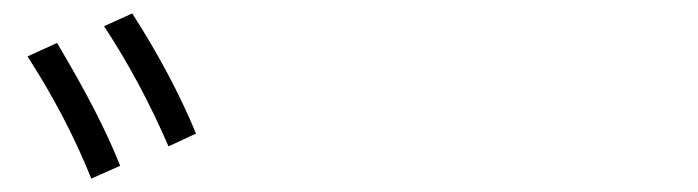

<svg xmlns="http://www.w3.org/2000/svg" viewBox="-20 -895 1040 286"><path d="M231 -677Q189 -774 135 -856L177 -875Q236 -783 272 -696ZM116 -629Q79 -721 21 -811L65 -831Q130 -722 159 -648Z"/></svg>

Font: IBM Plex Sans JP Light
Style: Regular
Weight: 300
Designer: Mike Abbink; Paul van der Laan; Pieter van Rosmalen; Wujin Sim; Yejin Wi; Jinhee Kim; Boomi Park; Yona Kim; Kichan Ma
Foundry: Sandoll Inc.
Version: Version 1.002